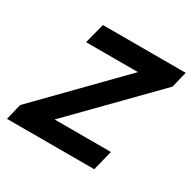

<svg xmlns="http://www.w3.org/2000/svg" viewBox="-142 -621 746 743"><g transform="rotate(30 231.0 -250.0)"><path d="M-24.2 0 -6.7 -71.7 324.2 -410H92.5L115.8 -500H485.8L468.3 -428.3L136.7 -90H388.3L365.8 0Z"/></g></svg>

Font: Funnel Sans Medium
Style: Italic
Weight: 500
Italic angle: -14.036°
Version: Version 1.000; Beta; Release 5; Build 24; ttfautohint (v1.8.